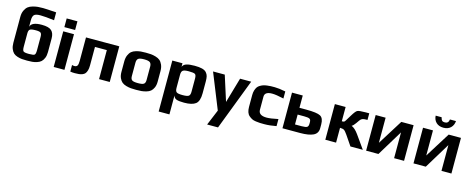

<svg xmlns="http://www.w3.org/2000/svg" viewBox="-39 -1510 6190 2518"><g transform="rotate(15 3056.0 -251.0)"><path d="M200 -512C200 -548.7 207 -574 221 -588C235 -602 263.3 -609 306 -609C348.7 -609 411.3 -603.7 494 -593V-700C398 -706.7 338 -710 314 -710C287.3 -710 264.2 -709.2 244.5 -707.5C224.8 -705.8 202.2 -701.5 176.5 -694.5C150.8 -687.5 130 -677.7 114 -665C98 -652.3 84.2 -633.8 72.5 -609.5C60.8 -585.2 55 -556 55 -522V-169C55 -137 59.7 -109.7 69 -87C78.3 -64.3 89.7 -46.8 103 -34.5C116.3 -22.2 134.2 -12.5 156.5 -5.5C178.8 1.5 199.7 5.8 219 7.5C238.3 9.2 261.7 10 289 10C315.7 10 338.7 9.2 358 7.5C377.3 5.8 398.2 1.5 420.5 -5.5C442.8 -12.5 461 -22.2 475 -34.5C489 -46.8 500.8 -64.3 510.5 -87C520.2 -109.7 525 -137 525 -169V-355C525 -401.7 512.7 -436.5 488 -459.5C463.3 -482.5 419 -494 355 -494C263 -494 211.3 -471 200 -425ZM200 -336C200 -363.3 206 -381.5 218 -390.5C230 -399.5 257 -404 299 -404C333.7 -404 355.8 -399.3 365.5 -390C375.2 -380.7 380 -362.7 380 -336V-156C380 -122.7 375.5 -101.8 366.5 -93.5C357.5 -85.2 332.3 -81 291 -81C249.7 -81 224.2 -85.3 214.5 -94C204.8 -102.7 200 -123 200 -155Z M794 -541V-659H648V-541ZM794 0V-484H648V0Z M874 2C890.7 5.3 911 7 935 7C957.7 7 976.5 6.2 991.5 4.5C1006.5 2.8 1021.7 -0.8 1037 -6.5C1052.3 -12.2 1064.3 -20.2 1073 -30.5C1081.7 -40.8 1088.8 -55.2 1094.5 -73.5C1100.2 -91.8 1103 -114.3 1103 -141V-394H1264V0H1409V-484H957V-166C957 -133.3 953.2 -111.2 945.5 -99.5C937.8 -87.8 924.7 -82 906 -82C896.7 -82 886 -83.7 874 -87Z M2015 -309C2015 -342.3 2009.8 -370.8 1999.5 -394.5C1989.2 -418.2 1976.5 -436.3 1961.5 -449C1946.5 -461.7 1927 -471.5 1903 -478.5C1879 -485.5 1857.5 -489.8 1838.5 -491.5C1819.5 -493.2 1796.3 -494 1769 -494C1741.7 -494 1718.5 -493.2 1699.5 -491.5C1680.5 -489.8 1659 -485.5 1635 -478.5C1611 -471.5 1591.5 -461.7 1576.5 -449C1561.5 -436.3 1548.8 -418.2 1538.5 -394.5C1528.2 -370.8 1523 -342.3 1523 -309V-166C1523 -134.7 1528 -107.8 1538 -85.5C1548 -63.2 1560.3 -45.8 1575 -33.5C1589.7 -21.2 1608.8 -11.7 1632.5 -5C1656.2 1.7 1677.8 5.8 1697.5 7.5C1717.2 9.2 1741 10 1769 10C1797 10 1820.8 9.2 1840.5 7.5C1860.2 5.8 1881.8 1.7 1905.5 -5C1929.2 -11.7 1948.3 -21.2 1963 -33.5C1977.7 -45.8 1990 -63.2 2000 -85.5C2010 -107.8 2015 -134.7 2015 -166ZM1869 -149C1869 -123.7 1862.5 -106 1849.5 -96C1836.5 -86 1809.7 -81 1769 -81C1728.3 -81 1701.5 -86 1688.5 -96C1675.5 -106 1669 -123.7 1669 -149V-332C1669 -358 1675.7 -376.5 1689 -387.5C1702.3 -398.5 1729 -404 1769 -404C1809 -404 1835.7 -398.5 1849 -387.5C1862.3 -376.5 1869 -358 1869 -332Z M2624 -331C2624 -360.3 2621.8 -384 2617.5 -402C2613.2 -420 2604.3 -436.5 2591 -451.5C2577.7 -466.5 2558 -477.3 2532 -484C2506 -490.7 2472.3 -494 2431 -494C2381.7 -494 2344.2 -489.7 2318.5 -481C2292.8 -472.3 2275.7 -457.3 2267 -436V-484H2129V208H2275V-49C2281.7 -24.3 2296.2 -8.3 2318.5 -1C2340.8 6.3 2374.7 10 2420 10C2492 10 2544 -2.3 2576 -27C2608 -51.7 2624 -100 2624 -172ZM2478 -153C2478 -124.3 2471.5 -105.2 2458.5 -95.5C2445.5 -85.8 2417.7 -81 2375 -81C2332.3 -81 2305 -85.8 2293 -95.5C2281 -105.2 2275 -124.3 2275 -153V-332C2275 -358.7 2281.2 -377.3 2293.5 -388C2305.8 -398.7 2332.7 -404 2374 -404C2420 -404 2448.8 -399.8 2460.5 -391.5C2472.2 -383.2 2478 -363.3 2478 -332Z M3200 -484H3049L2950 -142L2841 -484H2682L2875 -4L2787 208H2935Z M3672 -7V-103C3603.3 -88.3 3551.7 -81 3517 -81C3443 -81 3406 -106.7 3406 -158V-336C3406 -381.3 3439.7 -404 3507 -404C3543 -404 3595.7 -396 3665 -380V-476C3603.7 -488 3554.7 -494 3518 -494C3496 -494 3478.2 -493.8 3464.5 -493.5C3450.8 -493.2 3433.8 -491.7 3413.5 -489C3393.2 -486.3 3376.7 -482.8 3364 -478.5C3351.3 -474.2 3337.5 -467.7 3322.5 -459C3307.5 -450.3 3295.8 -439.8 3287.5 -427.5C3279.2 -415.2 3272.2 -399.8 3266.5 -381.5C3260.8 -363.2 3258 -342 3258 -318V-157C3258 -130.3 3261.3 -107.2 3268 -87.5C3274.7 -67.8 3284.8 -52.2 3298.5 -40.5C3312.2 -28.8 3325.8 -19.3 3339.5 -12C3353.2 -4.7 3371.2 0.5 3393.5 3.5C3415.8 6.5 3434.3 8.3 3449 9C3463.7 9.7 3483.3 10 3508 10C3558.7 10 3613.3 4.3 3672 -7Z M4232 -181C4232 -237 4216.5 -273.7 4185.5 -291C4154.5 -308.3 4090 -317 3992 -317H3900V-484H3754V0H3995C4072.3 0 4131.2 -9.7 4171.5 -29C4211.8 -48.3 4232 -81.7 4232 -129ZM4081 -150C4081 -127.3 4075.5 -111.8 4064.5 -103.5C4053.5 -95.2 4028 -91 3988 -91H3900V-225H3990C4024.7 -225 4048.5 -221.7 4061.5 -215C4074.5 -208.3 4081 -194 4081 -172Z M4336 0H4482V-201C4506.7 -201 4525 -197.3 4537 -190C4549 -182.7 4565 -164.3 4585 -135L4677 0H4845L4718 -179C4686 -223.7 4654 -252.7 4622 -266C4637.3 -274 4653.7 -290.7 4671 -316L4699 -356C4709.7 -371.3 4720.8 -381.5 4732.5 -386.5C4744.2 -391.5 4762.3 -394 4787 -394H4803V-484H4755C4695 -484 4657.3 -480 4642 -472C4626.7 -464 4605.3 -437.3 4578 -392L4531 -315C4524.3 -303.7 4518.2 -296.7 4512.5 -294C4506.8 -291.3 4496.7 -290 4482 -290V-484H4336Z M5057 0 5270 -350V0H5405V-484H5238L5025 -143V-484H4890V0Z M5700 0 5913 -350V0H6048V-484H5881L5668 -143V-484H5533V0ZM5928 -680H5846C5842 -643.3 5823.3 -625 5790 -625C5772 -625 5759 -629.3 5751 -638C5743 -646.7 5737 -660.7 5733 -680H5652C5654 -642 5667.2 -611.3 5691.5 -588C5715.8 -564.7 5748.7 -553 5790 -553C5830.7 -553 5863.2 -564.7 5887.5 -588C5911.8 -611.3 5925.3 -642 5928 -680Z"/></g></svg>

Font: Play
Style: Bold
Weight: 700
Designer: Jonas Hecksher
Foundry: Jonas Hecksher, Playtypeª, e-types AS
Version: Version 1.002